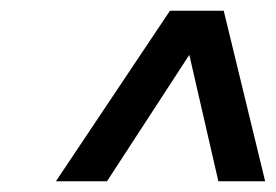

<svg xmlns="http://www.w3.org/2000/svg" viewBox="-20 -769 513 357"><path d="M84 -432 296 -749H396L473 -432H386L332 -667L179 -432Z"/></svg>

Font: Saira SemiExpanded SemiBold
Style: Italic
Weight: 600
Width: 6
Italic angle: -12°
Designer: Hector Gatti with collaboration of the Omnibus-Type team
Foundry: Omnibus-Type
Version: Version 1.101